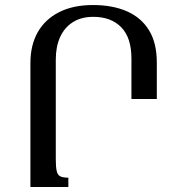

<svg xmlns="http://www.w3.org/2000/svg" viewBox="-20 -744 710 764"><path d="M350 -724Q428 -724 485 -699Q542 -674 573 -623.5Q604 -573 604 -495V-350H503V-511Q503 -594 462.5 -635.5Q422 -677 351 -677Q303 -677 269.5 -655.5Q236 -634 219 -596Q202 -558 202 -507V-111Q202 -80 205.5 -64Q209 -48 219.5 -42.5Q230 -37 252 -37V0H101V-493Q101 -564 130 -615.5Q159 -667 215 -695.5Q271 -724 350 -724Z"/></svg>

Font: Noto Serif Armenian
Style: Regular
Weight: 400
Designer: Monotype Design Team
Foundry: Monotype Imaging Inc.
Version: Version 2.007